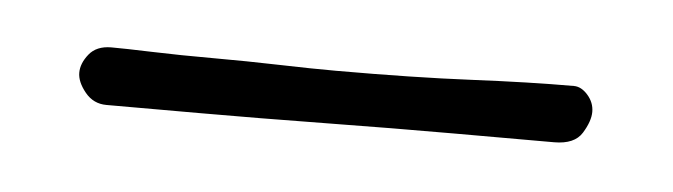

<svg xmlns="http://www.w3.org/2000/svg" viewBox="-22 -577 361 103"><g transform="rotate(5 158.0 -526.0)"><path d="M285 -542Q289 -542 292.5 -538Q296 -534 296 -529Q296 -524 292 -517.5Q288 -511 277 -511Q257 -511 223.5 -511Q190 -511 154 -510.5Q118 -510 86 -510Q54 -510 36 -510Q29 -510 24.5 -515.5Q20 -521 20 -526Q20 -531 24 -536Q28 -541 36 -541Q43 -541 58 -540.5Q73 -540 91 -540Q109 -540 126.5 -539.5Q144 -539 157 -539Q199 -539 230 -540.5Q261 -542 285 -542Z"/></g></svg>

Font: Life Savers
Style: Regular
Weight: 400
Designer: Pablo Impallari, Rodrigo Fuenzalida, Brenda Gallo
Foundry: Pablo Impallari, Rodrigo Fuenzalida, Brenda Gallo
Version: Version 3.001; ttfautohint (v0.95) -l 8 -r 50 -G 200 -x 14 -